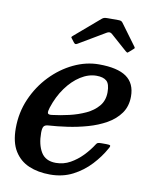

<svg xmlns="http://www.w3.org/2000/svg" viewBox="-85 -815 718 891"><g transform="rotate(10 274.0 -369.5)"><path d="M215 -611.5Q219 -606.5 222.5 -605.5Q226 -604.5 232.5 -608.5L356.5 -682Q370.5 -691 381.5 -681.5L459 -613Q464.5 -608.5 466.5 -608Q468.5 -607.5 475 -613.5L492.5 -629Q497.5 -633 497.5 -635Q497.5 -637 495 -640.5L421 -741Q417.5 -745.5 413.5 -747.5Q409.5 -749.5 399.5 -749.5H350Q339 -749.5 333.8 -748Q328.5 -746.5 322 -741L206.5 -642Q200 -636.5 199.2 -634.2Q198.5 -632 203.5 -626.5ZM18.5 -173Q18.5 -106.5 43.5 -66Q68.5 -25.5 111.8 -7Q155 11.5 212 11.5Q271.5 11.5 318.8 -13Q366 -37.5 401.2 -75.5Q436.5 -113.5 459 -154.5Q466.5 -166.5 463.5 -169.8Q460.5 -173 445 -173H422Q410 -173 405.5 -171.2Q401 -169.5 397 -163Q379 -134.5 353.5 -108Q328 -81.5 296.8 -64Q265.5 -46.5 229 -46.5Q180.5 -46.5 159.2 -81.5Q138 -116.5 138 -172Q138 -193.5 143.5 -202Q149 -210.5 165 -211.5Q205.5 -214 253 -220.8Q300.5 -227.5 347.5 -240.8Q394.5 -254 433.5 -276Q472.5 -298 496 -331Q519.5 -364 519.5 -410.5Q519.5 -472 477.5 -501.8Q435.5 -531.5 348 -531.5Q287.5 -531.5 228.8 -503.5Q170 -475.5 122.5 -426Q75 -376.5 46.8 -311.8Q18.5 -247 18.5 -173ZM173.5 -262.5Q155.5 -260 153.2 -267.8Q151 -275.5 157 -294Q174.5 -348 204.2 -389.2Q234 -430.5 271 -454Q308 -477.5 346 -477.5Q377.5 -477.5 393.2 -463.8Q409 -450 409 -411Q409 -372 386.8 -345.5Q364.5 -319 329 -302.5Q293.5 -286 252.5 -276.5Q211.5 -267 173.5 -262.5Z"/></g></svg>

Font: Besley Medium
Style: Italic
Weight: 500
Italic angle: -13°
Designer: Owen Earl
Foundry: indestructible type*
Version: Version 2.001